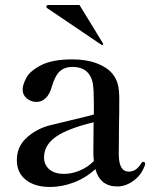

<svg xmlns="http://www.w3.org/2000/svg" viewBox="-20 -729 603 763"><path d="M557 -78 556 -73Q542 -33 510.5 -10.5Q479 12 446 12Q378 12 359 -57Q321 -22 273.5 -4Q226 14 179 14Q118 14 82.5 -14.5Q47 -43 47 -92Q47 -131 66.5 -159.5Q86 -188 125 -210Q148 -223 176.5 -230.5Q205 -238 261 -251Q337 -269 353 -274V-318Q353 -372 349 -396.5Q345 -421 331 -438Q310 -463 268 -463Q237 -463 218 -446Q199 -429 186 -385Q178 -355 162 -339.5Q146 -324 125 -324Q104 -324 87 -337.5Q70 -351 70 -373Q70 -392 84.5 -419.5Q99 -447 143.5 -470Q188 -493 268 -493Q323 -493 364 -477.5Q405 -462 426 -437Q443 -416 448.5 -393Q454 -370 454 -336Q454 -273 453 -236L452 -116Q452 -47 492 -47Q522 -47 542 -81Q545 -86 549 -86Q552 -86 554.5 -84Q557 -82 557 -78ZM353 -89Q351 -109 351 -121L352 -243Q251 -219 203 -186Q155 -153 155 -103Q155 -75 175.5 -56.5Q196 -38 235 -38Q265 -38 296.5 -51Q328 -64 353 -89ZM383 -551 386 -550Q388 -550 389 -551.5Q390 -553 390 -554L389 -557L296 -709H171Q168 -709 166 -707Q164 -705 164 -703Q164 -699 167 -697Z"/></svg>

Font: Shippori Mincho SemiBold
Style: Regular
Weight: 600
Designer: FONTDASU
Foundry: FONTDASU / Google Inc. / but / Adobe
Version: Version 3.110; ttfautohint (v1.8.3)